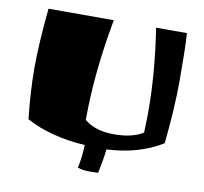

<svg xmlns="http://www.w3.org/2000/svg" viewBox="-70 -575 792 747"><g transform="rotate(10 326.0 -202.0)"><path d="M610 -500Q614 -436 614 -318.5Q614 -201 599 -63Q507 -6 380 0Q376 39 364 95Q358 96 329.5 96Q301 96 283 89Q292 49 294 -2Q156 -11 61 -63Q49 -171 49 -264.5Q49 -358 63 -500H321Q281 -286 281 -99Q324 -63 397.5 -63Q471 -63 513 -90Q515 -146 515 -173Q515 -327 488 -500Z"/></g></svg>

Font: Ruslan Display
Style: Regular
Weight: 400
Version: Version 1.000